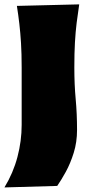

<svg xmlns="http://www.w3.org/2000/svg" viewBox="-40 -613 410 865"><path d="M-20 231.4Q19.5 166.5 38.6 94.2Q57.6 22 57.6 -50.3V-308.6Q57.6 -371.1 54.7 -418.5Q51.8 -465.8 47.1 -505.9Q42.5 -545.9 36.1 -586.4L316.9 -593.3Q310.5 -551.8 305.4 -510.7Q300.3 -469.7 297.6 -421.4Q294.9 -373 294.9 -308.6Q294.9 -231.9 301 -166.3Q307.1 -100.6 307.1 -27.3Q307.1 27.3 292.2 75.2Q277.3 123 256.6 160.9Q235.8 198.7 217.8 224.6Z"/></svg>

Font: Pinar-DS1-FD Black
Style: Regular
Weight: 900
Designer: Amin Abedi
Version: Version 2.000